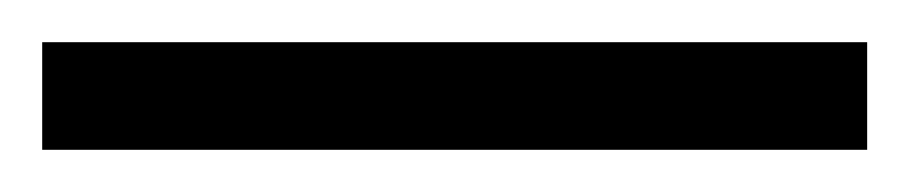

<svg xmlns="http://www.w3.org/2000/svg" viewBox="-24 63 431 91"><path d="M-4 134H387V83H-4Z"/></svg>

Font: Noto Serif Hebrew Condensed ExtraLight
Style: Regular
Weight: 200
Width: 3
Designer: Monotype Design Team
Foundry: Monotype Imaging Inc.
Version: Version 2.004